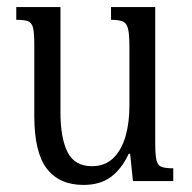

<svg xmlns="http://www.w3.org/2000/svg" viewBox="-20 -512 542 543"><path d="M216 11Q148 11 112.5 -35Q77 -81 77 -184V-386Q77 -418 73.5 -433Q70 -448 59 -452Q48 -456 26 -456V-492H151V-194Q151 -122 171 -82Q191 -42 240 -42Q277 -42 300.5 -65Q324 -88 335 -126.5Q346 -165 346 -212V-380Q346 -415 342 -431Q338 -447 326.5 -451.5Q315 -456 294 -456V-492H419V-107Q419 -74 422.5 -59Q426 -44 437 -40Q448 -36 470 -36V0H356L348 -77H344Q324 -34 293.5 -11.5Q263 11 216 11Z"/></svg>

Font: Noto Serif Armenian Condensed
Style: Regular
Weight: 400
Width: 3
Designer: Monotype Design Team
Foundry: Monotype Imaging Inc.
Version: Version 2.008; ttfautohint (v1.8.4.7-5d5b)